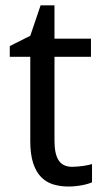

<svg xmlns="http://www.w3.org/2000/svg" viewBox="-20 -679 379 709"><path d="M247.1 -63Q255.9 -63 266.8 -64Q277.8 -64.9 288.1 -66.4Q298.3 -67.9 306.9 -69.8Q315.4 -71.8 319.8 -73.2V-5.9Q313.5 -2.9 303.7 0Q293.9 2.9 282.2 5.1Q270.5 7.3 257.8 8.5Q245.1 9.8 232.9 9.8Q202.6 9.8 176.8 2Q150.9 -5.9 132.1 -24.9Q113.3 -43.9 102.5 -76.4Q91.8 -108.9 91.8 -158.2V-469.2H16.1V-508.8L91.8 -546.9L129.9 -659.2H181.2V-536.1H315.9V-469.2H181.2V-158.2Q181.2 -110.8 196.5 -86.9Q211.9 -63 247.1 -63Z"/></svg>

Font: WenQuanYi Micro Hei
Style: Regular
Weight: 400
Foundry: Ascender Corporation
Version: Version 0.2.0-beta